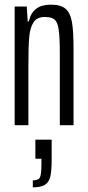

<svg xmlns="http://www.w3.org/2000/svg" viewBox="-20 -538 376 825"><path d="M43 -510H95L99 -446H104Q119 -518 198 -518Q241 -518 261.5 -500.5Q282 -483 289 -444Q296 -405 296 -329V0H237V-309Q237 -380 232 -412Q227 -444 214 -454.5Q201 -465 172 -465Q139 -465 124 -442Q109 -419 105.5 -378.5Q102 -338 102 -257V0H43ZM158 167V144H132V62H202V149Q202 197 196 221.5Q190 246 172.5 256.5Q155 267 121 267V237Q146 237 152 223.5Q158 210 158 167Z"/></svg>

Font: Saira Ultra Condensed
Style: Regular
Weight: 400
Width: 1
Designer: Hector Gatti with collaboration of the Omnibus-Type team
Foundry: Omnibus-Type
Version: Version 1.001; ttfautohint (v1.8)